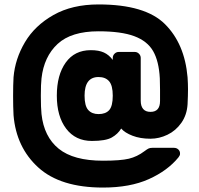

<svg xmlns="http://www.w3.org/2000/svg" viewBox="-20 -704 896 865"><path d="M526 -125Q511 -100 483.5 -84.5Q456 -69 394 -69Q320 -69 278 -124.5Q236 -180 236 -273Q236 -366 276 -422Q316 -478 389 -478Q425 -478 448 -467.5Q471 -457 488 -434V-443Q488 -454 496 -462Q504 -470 515 -470H587Q598 -470 606 -462Q614 -454 614 -443V-250Q614 -226 625 -213Q636 -200 658 -200Q701 -200 701 -249V-301Q701 -334 700 -351Q696 -428 670 -473.5Q644 -519 585 -541Q526 -563 424 -563Q301 -563 239.5 -506Q178 -449 167 -351Q164 -326 164 -272Q164 -219 167 -190Q178 -88 244.5 -34Q311 20 444 20Q523 20 560.5 11Q598 2 631 -23Q643 -32 649.5 -35Q656 -38 666 -38H764Q776 -38 784 -30Q792 -22 791 -10Q791 -4 784 5Q735 65 650.5 103Q566 141 444 141Q252 141 152.5 50.5Q53 -40 41 -185Q39 -223 39 -271Q39 -322 41 -356Q48 -439 92.5 -514Q137 -589 221 -636.5Q305 -684 424 -684Q634 -684 723 -595.5Q812 -507 825 -356Q827 -326 827 -302Q827 -274 825 -234Q822 -186 797 -150.5Q772 -115 734.5 -97Q697 -79 658 -79Q612 -79 577 -92.5Q542 -106 526 -125ZM488 -273Q488 -319 471.5 -338Q455 -357 424 -357Q361 -357 361 -273Q361 -227 377.5 -208.5Q394 -190 424 -190Q456 -190 472 -208Q488 -226 488 -273Z"/></svg>

Font: Rubik
Style: Regular
Weight: 900
Designer: Hubert & Fischer
Foundry: Hubert & Fischer
Version: Version 1.100